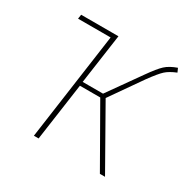

<svg xmlns="http://www.w3.org/2000/svg" viewBox="-124 -652 775 776"><g transform="rotate(30 263.0 -264.5)"><path d="M302 -277 459 0H435L282 -268H187L149 0H127L197 -499H45L48 -519H222L189 -287H284L391 -438Q422 -482 441 -499.5Q460 -517 494 -529L502 -511Q470 -498 453 -482.5Q436 -467 404 -423Z"/></g></svg>

Font: FiraGO Thin
Style: Italic
Weight: 100
Italic angle: -8°
Designer: bBox Type GmbH
Foundry: bBox Type GmbH
Version: Version 1.001